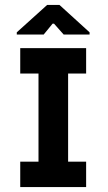

<svg xmlns="http://www.w3.org/2000/svg" viewBox="-20 -758 437 778"><path d="M136 -18V-545H256V-18ZM62 0V-103H329V0ZM62 -460V-563H329V-460ZM48 -618V-627L171 -738H221L343 -627V-618H238L199 -662H193L157 -618Z"/></svg>

Font: Darker Grotesque ExtraBold
Style: Regular
Weight: 800
Designer: Gabriel Lam
Foundry: TypeRant
Version: Version 1.000;gftools[0.9.28]